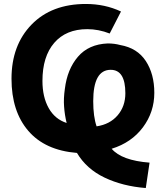

<svg xmlns="http://www.w3.org/2000/svg" viewBox="-20 -745 827 968"><path d="M523 -526Q557 -526 586 -518Q672 -503 715 -437.5Q758 -372 758 -277Q758 -180 700.5 -103Q643 -26 543 5Q593 64 734 75L715 203Q599 194 507.5 150.5Q416 107 368 26Q207 13 122.5 -85.5Q38 -184 38 -348Q38 -517 139 -621Q240 -725 413 -725Q509 -725 590 -687L533 -576Q477 -598 420 -598Q313 -598 253.5 -529Q194 -460 194 -337Q194 -256 225.5 -200Q257 -144 316 -125Q306 -165 303 -209Q300 -249 307 -297Q319 -396 373 -459Q427 -522 523 -526ZM612 -275Q612 -393 538 -393Q450 -393 450 -235Q450 -157 467 -108Q534 -118 573 -163.5Q612 -209 612 -275Z"/></svg>

Font: Repo
Style: Bold
Weight: 700
Designer: Stefan Peev
Foundry: Context Ltd
Version: Version 001.000